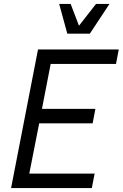

<svg xmlns="http://www.w3.org/2000/svg" viewBox="-20 -950 620 970"><path d="M36 0H444L458 -73H128L178 -327H448L462 -400H192L236 -627H566L580 -700H172ZM320 -780H434L533 -930H465L379 -820L337 -930H279Z"/></svg>

Font: Uncut Sans
Style: Italic
Weight: 400
Italic angle: -11°
Designer: Kasper Nordkvist
Foundry: UNCUT.wtf
Version: Version 1.304;Glyphs 3.2 (3246)